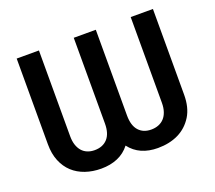

<svg xmlns="http://www.w3.org/2000/svg" viewBox="-123 -893 1197 1069"><g transform="rotate(-20 475.5 -358.5)"><path d="M71.7 -219.5V-727.3H203.5V-219.5Q203.5 -189.6 210.9 -167.3Q218.4 -144.9 231.7 -129.8Q245 -114.7 264 -107.1Q283 -99.4 305.8 -99.4Q354.4 -99.4 382.1 -129.6Q409.8 -159.8 409.8 -219.5V-727.3H540.5V-219.5Q540.5 -159.8 567.5 -129.6Q594.5 -99.4 641.3 -99.4Q665.1 -99.4 684.7 -107.1Q704.2 -114.7 718 -129.6Q731.9 -144.5 739.5 -167.1Q747.2 -189.6 747.2 -219.5V-727.3H878.9V-219.5Q878.9 -143.5 847.7 -93Q815.3 -41.2 762.6 -15.6Q709.9 9.9 641.3 9.9Q587.7 9.9 546 -8.5Q504.3 -27 475.5 -64.6Q446.4 -27 403.2 -8.5Q360.1 9.9 305.8 9.9Q255.3 9.9 212.4 -4.8Q169.4 -19.5 138.1 -48.3Q106.9 -77.1 89.3 -120Q71.7 -163 71.7 -219.5Z"/></g></svg>

Font: Inter P Semi Bold
Style: Regular
Weight: 600
Designer: Rasmus Andersson
Foundry: rsms
Version: Version 3.018;git-588b23468